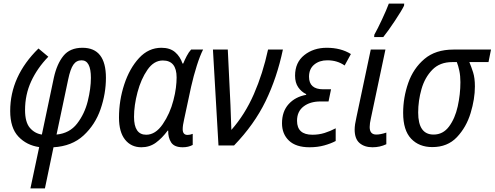

<svg xmlns="http://www.w3.org/2000/svg" viewBox="-20 -813 2764 1073"><path d="M150 240H231L279 10Q382 4 447 -56Q512 -116 542 -203Q572 -290 572 -378Q572 -546 441 -546Q371 -546 334.5 -501Q298 -456 281 -379L214 -61Q174 -67 147 -98.5Q120 -130 120 -198Q120 -284 154 -358Q188 -432 250 -496L195 -542Q37 -387 37 -193Q37 -98 83 -49.5Q129 -1 199 9ZM296 -61 361 -369Q373 -427 390 -451.5Q407 -476 436 -476Q488 -476 488 -378Q488 -319 470.5 -248Q453 -177 411 -122.5Q369 -68 296 -61Z M770 10Q816 10 851 -15.5Q886 -41 917 -83H920Q919 -44 936.5 -17Q954 10 1001 10Q1033 10 1057 -3V-65Q1042 -59 1028 -59Q1001 -59 1001 -91Q1001 -112 1009 -146L1048 -328Q1062 -390 1080 -446.5Q1098 -503 1115 -536H1048Q1035 -522 1023.5 -500Q1012 -478 1004 -458H1000Q987 -497 958.5 -521.5Q930 -546 882 -546Q810 -546 757 -488.5Q704 -431 674.5 -341.5Q645 -252 645 -156Q645 -75 679 -32.5Q713 10 770 10ZM797 -60Q729 -60 729 -160Q729 -224 748.5 -297.5Q768 -371 804 -423Q840 -475 890 -475Q967 -475 967 -380Q967 -354 963 -322Q959 -290 949 -252Q930 -178 889.5 -119Q849 -60 797 -60Z M1201 0H1288Q1401 -117 1464.5 -248Q1528 -379 1561 -536H1478Q1449 -402 1399 -287.5Q1349 -173 1273 -87Q1272 -120 1270.5 -155Q1269 -190 1268 -225L1253 -536H1170Z M1710 10Q1755 10 1792.5 -0.5Q1830 -11 1856 -25V-96Q1826 -80 1794 -70Q1762 -60 1726 -60Q1640 -60 1640 -138Q1640 -190 1676.5 -218Q1713 -246 1771 -246H1816L1830 -314H1786Q1707 -314 1707 -384Q1707 -428 1736 -452Q1765 -476 1809 -476Q1865 -476 1906 -447L1941 -511Q1885 -546 1806 -546Q1732 -546 1680.5 -505Q1629 -464 1629 -390Q1629 -351 1646.5 -325.5Q1664 -300 1691 -287V-283Q1630 -272 1593 -231Q1556 -190 1556 -124Q1556 -64 1595 -27Q1634 10 1710 10Z M2062 10Q2103 10 2139 -7V-72Q2106 -61 2083 -61Q2046 -61 2046 -103Q2046 -123 2053 -153L2134 -536H2052L1972 -158Q1962 -115 1962 -89Q1962 -37 1989.5 -13.5Q2017 10 2062 10ZM2071 -606H2122Q2148 -638 2186.5 -696Q2225 -754 2238 -781L2239 -793H2153Q2140 -758 2115 -704.5Q2090 -651 2072 -619Z M2396 9Q2481 9 2533.5 -46.5Q2586 -102 2610 -181Q2634 -260 2634 -330Q2634 -377 2624 -408.5Q2614 -440 2603 -466H2710L2724 -536H2514Q2414 -536 2352 -483.5Q2290 -431 2261.5 -349.5Q2233 -268 2233 -182Q2233 -85 2277.5 -38Q2322 9 2396 9ZM2403 -61Q2317 -61 2317 -184Q2317 -250 2335.5 -315Q2354 -380 2396 -423Q2438 -466 2507 -466H2533Q2541 -446 2547 -417.5Q2553 -389 2553 -354Q2553 -286 2538 -218.5Q2523 -151 2489.5 -106Q2456 -61 2403 -61Z"/></svg>

Font: Noto Sans UI SemiCondensed
Style: Italic
Weight: 400
Width: 4
Italic angle: -12°
Designer: Monotype Design Team
Foundry: Monotype Imaging Inc.
Version: Version 1.901